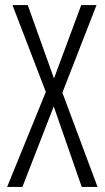

<svg xmlns="http://www.w3.org/2000/svg" viewBox="-20 -734 411 754"><path d="M363 0 225 -370 359 -714H299L192 -426L89 -714H29L160 -373L8 0H68L191 -316L301 0Z"/></svg>

Font: Noto Sans Bengali ExtraCondensed Light
Style: Regular
Weight: 300
Width: 2
Designer: Joana Ranito - Universal Thirst; Jelle Bosma - Monotype Design Team
Foundry: Universal Thirst ehf.
Version: Version 3.000